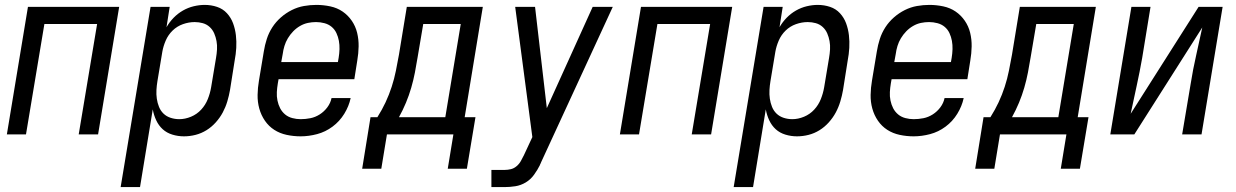

<svg xmlns="http://www.w3.org/2000/svg" viewBox="-20 -548 5040 783"><path d="M8 0 94 -520H466L380 0H301L376 -450H161L86 0Z M472 215 594 -520H672L659 -437Q671 -458 688 -475.5Q705 -493 726 -505Q747 -517 770 -522.5Q793 -528 815 -528Q841 -528 865 -520Q889 -512 905.5 -494Q922 -476 930.5 -453Q939 -430 942 -404.5Q945 -379 943.5 -353Q942 -327 937 -301L918 -181Q914 -158 907 -134.5Q900 -111 888.5 -89.5Q877 -68 860 -49Q843 -30 822 -17Q801 -4 777.5 2Q754 8 730 8Q706 8 683 1Q660 -6 643.5 -21Q627 -36 617 -57.5Q607 -79 603 -102L551 215ZM711 -62Q735 -62 759 -72Q783 -82 800.5 -101Q818 -120 827.5 -144Q837 -168 841 -192L861 -312Q864 -329 865 -346.5Q866 -364 863 -380.5Q860 -397 853.5 -412Q847 -427 835 -438Q823 -449 807 -453.5Q791 -458 774 -458Q750 -458 726 -449.5Q702 -441 684 -423.5Q666 -406 656 -383Q646 -360 642 -337L622 -217Q619 -199 618 -181Q617 -163 619.5 -145.5Q622 -128 628.5 -112Q635 -96 647 -84.5Q659 -73 676 -67.5Q693 -62 711 -62Z M1206 8Q1177 8 1149 2Q1121 -4 1098.5 -18.5Q1076 -33 1060.5 -55.5Q1045 -78 1037.5 -105Q1030 -132 1030.5 -161Q1031 -190 1036 -219L1056 -339Q1060 -364 1068 -389Q1076 -414 1090.5 -436.5Q1105 -459 1125.5 -477Q1146 -495 1170 -507Q1194 -519 1219.5 -523.5Q1245 -528 1270 -528Q1299 -528 1327 -522Q1355 -516 1377 -501Q1399 -486 1414.5 -463.5Q1430 -441 1436.5 -414Q1443 -387 1442.5 -358.5Q1442 -330 1437 -301L1425 -225H1116L1113 -208Q1110 -190 1109 -172.5Q1108 -155 1111.5 -138Q1115 -121 1122.5 -106.5Q1130 -92 1142.5 -81.5Q1155 -71 1172 -66.5Q1189 -62 1206 -62Q1226 -62 1246 -66Q1266 -70 1284 -81.5Q1302 -93 1315 -110.5Q1328 -128 1332 -148H1410Q1403 -115 1384 -84Q1365 -53 1336 -31.5Q1307 -10 1273 -1Q1239 8 1206 8ZM1358 -295 1361 -312Q1364 -330 1364.5 -347.5Q1365 -365 1362 -381.5Q1359 -398 1352 -413Q1345 -428 1332.5 -438.5Q1320 -449 1303 -453.5Q1286 -458 1269 -458Q1252 -458 1235.5 -454.5Q1219 -451 1203.5 -442Q1188 -433 1175.5 -420Q1163 -407 1154 -392Q1145 -377 1140 -360.5Q1135 -344 1133 -328L1127 -295Z M1457 140 1491 -70H1519Q1538 -100 1552.5 -131Q1567 -162 1577.5 -194.5Q1588 -227 1594.5 -259.5Q1601 -292 1607 -325L1639 -520H1949L1875 -70H1919L1884 140H1806L1829 0H1558L1535 140ZM1607 -70H1796L1859 -450H1706L1683 -314Q1678 -283 1672 -252Q1666 -221 1657 -190Q1648 -159 1635.5 -129Q1623 -99 1607 -70Z M1984 215V145H2037Q2050 145 2063 142Q2076 139 2087 129.5Q2098 120 2104.5 108Q2111 96 2117 84L2151 11L2081 -520H2162L2210 -107L2397 -520H2479L2187 113Q2186 116 2184.5 119Q2183 122 2182 124V125Q2172 145 2158 164.5Q2144 184 2124 196Q2104 208 2081.5 211.5Q2059 215 2037 215Z M2508 0 2594 -520H2966L2880 0H2801L2876 -450H2661L2586 0Z M2972 215 3094 -520H3172L3159 -437Q3171 -458 3188 -475.5Q3205 -493 3226 -505Q3247 -517 3270 -522.5Q3293 -528 3315 -528Q3341 -528 3365 -520Q3389 -512 3405.5 -494Q3422 -476 3430.5 -453Q3439 -430 3442 -404.5Q3445 -379 3443.5 -353Q3442 -327 3437 -301L3418 -181Q3414 -158 3407 -134.5Q3400 -111 3388.5 -89.5Q3377 -68 3360 -49Q3343 -30 3322 -17Q3301 -4 3277.5 2Q3254 8 3230 8Q3206 8 3183 1Q3160 -6 3143.5 -21Q3127 -36 3117 -57.5Q3107 -79 3103 -102L3051 215ZM3211 -62Q3235 -62 3259 -72Q3283 -82 3300.5 -101Q3318 -120 3327.5 -144Q3337 -168 3341 -192L3361 -312Q3364 -329 3365 -346.5Q3366 -364 3363 -380.5Q3360 -397 3353.5 -412Q3347 -427 3335 -438Q3323 -449 3307 -453.5Q3291 -458 3274 -458Q3250 -458 3226 -449.5Q3202 -441 3184 -423.5Q3166 -406 3156 -383Q3146 -360 3142 -337L3122 -217Q3119 -199 3118 -181Q3117 -163 3119.5 -145.5Q3122 -128 3128.5 -112Q3135 -96 3147 -84.5Q3159 -73 3176 -67.5Q3193 -62 3211 -62Z M3706 8Q3677 8 3649 2Q3621 -4 3598.5 -18.5Q3576 -33 3560.5 -55.5Q3545 -78 3537.5 -105Q3530 -132 3530.5 -161Q3531 -190 3536 -219L3556 -339Q3560 -364 3568 -389Q3576 -414 3590.5 -436.5Q3605 -459 3625.5 -477Q3646 -495 3670 -507Q3694 -519 3719.5 -523.5Q3745 -528 3770 -528Q3799 -528 3827 -522Q3855 -516 3877 -501Q3899 -486 3914.5 -463.5Q3930 -441 3936.5 -414Q3943 -387 3942.5 -358.5Q3942 -330 3937 -301L3925 -225H3616L3613 -208Q3610 -190 3609 -172.5Q3608 -155 3611.5 -138Q3615 -121 3622.5 -106.5Q3630 -92 3642.5 -81.5Q3655 -71 3672 -66.5Q3689 -62 3706 -62Q3726 -62 3746 -66Q3766 -70 3784 -81.5Q3802 -93 3815 -110.5Q3828 -128 3832 -148H3910Q3903 -115 3884 -84Q3865 -53 3836 -31.5Q3807 -10 3773 -1Q3739 8 3706 8ZM3858 -295 3861 -312Q3864 -330 3864.5 -347.5Q3865 -365 3862 -381.5Q3859 -398 3852 -413Q3845 -428 3832.5 -438.5Q3820 -449 3803 -453.5Q3786 -458 3769 -458Q3752 -458 3735.5 -454.5Q3719 -451 3703.5 -442Q3688 -433 3675.5 -420Q3663 -407 3654 -392Q3645 -377 3640 -360.5Q3635 -344 3633 -328L3627 -295Z M3957 140 3991 -70H4019Q4038 -100 4052.5 -131Q4067 -162 4077.5 -194.5Q4088 -227 4094.5 -259.5Q4101 -292 4107 -325L4139 -520H4449L4375 -70H4419L4384 140H4306L4329 0H4058L4035 140ZM4107 -70H4296L4359 -450H4206L4183 -314Q4178 -283 4172 -252Q4166 -221 4157 -190Q4148 -159 4135.5 -129Q4123 -99 4107 -70Z M4508 0 4594 -520H4672L4638 -312Q4628 -255 4615.5 -198Q4603 -141 4591 -84L4868 -520H4966L4880 0H4801L4836 -208Q4845 -265 4858 -322Q4871 -379 4883 -436L4606 0Z"/></svg>

Font: Iosevka SS04 Oblique
Style: Regular
Weight: 400
Italic angle: -9°
Monospace: yes
Designer: Belleve Invis
Foundry: Belleve Invis
Version: Version 19.0.0; ttfautohint (v1.8.4)